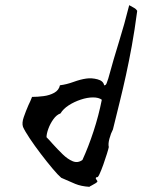

<svg xmlns="http://www.w3.org/2000/svg" viewBox="-20 -715 613 743"><path d="M511 -673Q501 -597 490 -537Q479 -477 467.5 -424.5Q456 -372 443.5 -321.5Q431 -271 417 -214Q409 -199 403.5 -178.5Q398 -158 401 -146Q400 -140 394 -120.5Q388 -101 380 -78.5Q372 -56 365 -41Q358 -26 355 -30Q350 -27 350.5 -25Q351 -23 353 -20Q356 -16 357 -14Q357 -10 350 -6Q343 -2 336 2Q326 7 326 8Q294 6 271 -3.5Q248 -13 217 -27Q205 -37 183.5 -62.5Q162 -88 138 -119.5Q114 -151 95 -179.5Q76 -208 69 -224Q64 -239 72 -262Q80 -285 90 -308Q94 -316 97.5 -324Q101 -332 104 -340Q125 -340 148.5 -343Q172 -346 190 -356Q208 -366 212 -385Q237 -388 264.5 -398Q292 -408 314 -411Q335 -414 357.5 -408Q380 -402 383 -385Q389 -384 392.5 -392.5Q396 -401 399 -411Q420 -488 440.5 -553.5Q461 -619 480 -695Q490 -689 498 -685Q506 -681 511 -673ZM374 -329Q362 -338 340 -338Q318 -338 292.5 -329.5Q267 -321 246 -307.5Q225 -294 214 -276Q199 -271 186.5 -253.5Q174 -236 167 -216.5Q160 -197 160 -184Q166 -178 172 -171.5Q178 -165 184 -158Q203 -137 222.5 -118Q242 -99 261.5 -91Q281 -83 299 -96Q322 -146 342 -207Q362 -268 374 -329Z"/></svg>

Font: Yuji Boku
Style: Regular
Weight: 400
Designer: Kataoka Yuji
Foundry: Kinuta Font Factory
Version: Version 3.002